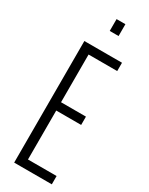

<svg xmlns="http://www.w3.org/2000/svg" viewBox="-223 -901 731 941"><g transform="rotate(30 142.0 -430.0)"><path d="M49 0V-688H262V-641H100V-371H241V-324H100V-47H262V0ZM132 -793V-860H182V-793Z"/></g></svg>

Font: Saira Ultra Condensed Light
Style: Regular
Weight: 300
Width: 1
Designer: Hector Gatti with collaboration of the Omnibus-Type team
Foundry: Omnibus-Type
Version: Version 1.001; ttfautohint (v1.8)